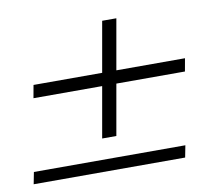

<svg xmlns="http://www.w3.org/2000/svg" viewBox="-64 -612 626 573"><g transform="rotate(-10 249.0 -325.5)"><path d="M-6 -103 1 -139H460L453 -103ZM219 -202 280 -548H323L262 -202ZM38 -356 45 -395H504L497 -356Z"/></g></svg>

Font: DM Sans ExtraLight
Style: Italic
Weight: 250
Italic angle: -10°
Designer: Colophon Foundry, Jonny Pinhorn
Foundry: Colophon Foundry
Version: Version 4.004;gftools[0.9.30]